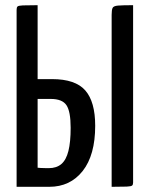

<svg xmlns="http://www.w3.org/2000/svg" viewBox="-20 -720 576 740"><path d="M44 0V-681.8Q44 -691.1 47.3 -694.7Q50.6 -698.4 67.8 -699.2Q84.9 -700 125 -700V-415.1H180.5Q270.5 -415.1 308.7 -371.5Q346.9 -327.8 346.9 -235.2Q346.9 -122.3 298.8 -61.1Q250.6 0 169.9 0ZM167.9 -71.9Q198 -71.9 216.6 -87.9Q235.1 -103.8 243.7 -138.1Q252.3 -172.4 252.3 -227.4Q252.3 -290.6 236.1 -314.6Q219.9 -338.7 175.5 -338.7H125V-73.6Q129.1 -72.9 136.9 -72.6Q144.7 -72.3 153.6 -72.1Q162.5 -71.9 167.9 -71.9ZM410.3 0V-662.6Q410.3 -681.6 413.9 -689.3Q417.5 -697.1 435 -698.5Q452.5 -700 493 -700V-16.5Q493 -8.2 489.2 -4.9Q485.4 -1.6 468.4 -0.8Q451.5 0 410.3 0Z"/></svg>

Font: Yanone Kaffeesatz ExtraLight
Style: Regular
Weight: 200
Designer: Yanone (Cyrillic: Daniel Pouzeot, Huerta Tipografica, and Cyreal)
Foundry: Yanone
Version: Version 2.003